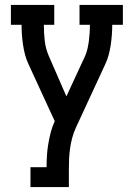

<svg xmlns="http://www.w3.org/2000/svg" viewBox="-20 -755 540 775"><path d="M103 0V-80H168Q168 -104 169.5 -127.5Q171 -151 175 -174.5Q179 -198 185 -221.5Q191 -245 201 -266L165 -344L95 -496Q86 -515 81 -534.5Q76 -554 73 -574Q70 -594 68.5 -614.5Q67 -635 67 -655H24V-735H199V-655H157Q157 -623 160.5 -591Q164 -559 177 -529L248 -366L324 -530Q330 -544 333.5 -560Q337 -576 339 -591.5Q341 -607 342 -623Q343 -639 343 -655H301V-735H476V-655H433Q433 -635 431.5 -614.5Q430 -594 427 -574Q424 -554 419 -534.5Q414 -515 405 -496L286 -239Q277 -219 271.5 -198.5Q266 -178 263 -157.5Q260 -137 259 -116Q258 -95 258 -74V0Z"/></svg>

Font: Iosevka Curly Slab Medium
Style: Regular
Weight: 500
Monospace: yes
Designer: Belleve Invis
Foundry: Belleve Invis
Version: Version 22.1.2; ttfautohint (v1.8.4)